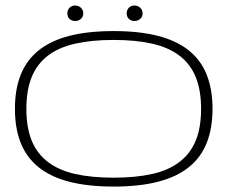

<svg xmlns="http://www.w3.org/2000/svg" viewBox="-20 -667 826 697"><path d="M751.5 -272Q751.5 -200.7 730.2 -147.7Q709 -94.7 664.8 -59.6Q620.6 -24.4 553 -7.1Q485.4 10.3 392.6 10.3Q299.8 10.3 232.2 -7.1Q164.6 -24.4 120.6 -59.6Q76.7 -94.7 55.4 -147.7Q34.2 -200.7 34.2 -272Q34.2 -343.3 55.4 -396.2Q76.7 -449.2 120.6 -484.4Q164.6 -519.5 232.2 -536.9Q299.8 -554.2 392.6 -554.2Q485.4 -554.2 553 -536.9Q620.6 -519.5 664.8 -484.4Q709 -449.2 730.2 -396.2Q751.5 -343.3 751.5 -272ZM75.7 -272Q75.7 -203.6 95.2 -156.2Q114.7 -108.9 154.1 -78.9Q193.4 -48.8 252.9 -35.4Q312.5 -22 392.6 -22Q472.7 -22 532.2 -35.4Q591.8 -48.8 631.3 -78.9Q670.9 -108.9 690.4 -156.2Q710 -203.6 710 -272Q710 -339.8 690.4 -387.5Q670.9 -435.1 631.3 -465.1Q591.8 -495.1 532.2 -508.5Q472.7 -522 392.6 -522Q312.5 -522 252.9 -508.5Q193.4 -495.1 154.1 -465.1Q114.7 -435.1 95.2 -387.5Q75.7 -339.8 75.7 -272ZM224.6 -618.2Q224.6 -630.9 232.4 -638.9Q240.2 -647 252.9 -647Q265.1 -647 273.7 -638.9Q282.2 -630.9 282.2 -618.2Q282.2 -606 273.7 -598.4Q265.1 -590.8 252.9 -590.8Q240.2 -590.8 232.4 -598.4Q224.6 -606 224.6 -618.2ZM439.9 -618.2Q439.9 -630.9 447.8 -638.9Q455.6 -647 468.3 -647Q480.5 -647 489 -638.9Q497.6 -630.9 497.6 -618.2Q497.6 -606 489 -598.4Q480.5 -590.8 468.3 -590.8Q455.6 -590.8 447.8 -598.4Q439.9 -606 439.9 -618.2Z"/></svg>

Font: Gruppo
Style: Regular
Weight: 400
Foundry: Vernon Adams
Version: Version 1.000